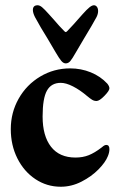

<svg xmlns="http://www.w3.org/2000/svg" viewBox="-20 -696 452 730"><path d="M21 -205Q21 -268 51 -321Q81 -374 133 -405Q185 -436 247 -436Q288 -436 325 -421Q362 -406 388 -378Q396 -368 396 -360Q396 -351 377 -331.5Q358 -312 347 -312Q338 -312 330.5 -316.5Q323 -321 311 -331Q284 -354 257.5 -367.5Q231 -381 211 -381Q175 -381 158.5 -351.5Q142 -322 142 -253Q142 -179 174 -138Q206 -97 267 -97Q295 -97 317.5 -106Q340 -115 366 -135Q368 -137 373.5 -141Q379 -145 384 -145Q396 -145 396 -129Q396 -116 390 -102Q381 -79 354.5 -52Q328 -25 290 -5.5Q252 14 211 14Q158 14 114.5 -15Q71 -44 46 -94Q21 -144 21 -205ZM191 -498 161 -549Q134 -592 113 -631Q105 -647 105 -658Q105 -676 123 -676Q131 -676 140 -668.5Q149 -661 166 -642Q170 -638 174.5 -632.5Q179 -627 184 -622Q206 -596 224 -578Q228 -574 230 -574Q232 -574 236 -578Q252 -594 294 -642Q310 -660 320 -668Q330 -676 337 -676Q344 -676 348.5 -670Q353 -664 353 -654Q353 -643 347 -631Q332 -603 298 -547L268 -496Q255 -473 247.5 -464Q240 -455 230 -455Q221 -455 213 -464.5Q205 -474 191 -498Z"/></svg>

Font: EB Garamond ExtraBold
Style: Regular
Weight: 800
Designer: Georg Duffner and Octavio Pardo
Foundry: Georg Duffner
Version: Version 1.000